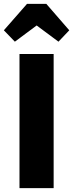

<svg xmlns="http://www.w3.org/2000/svg" viewBox="-64 -975 379 995"><path d="M214 0H37V-695H214ZM-44 -818 76 -955H176L295 -818L239 -759L126 -843L13 -759Z"/></svg>

Font: Fira Sans Compressed ExtraBold
Style: Regular
Weight: 800
Width: 1
Designer: bBox Type GmbH & Carrois Corporate GbR & Edenspiekermann AG
Foundry: bBox Type GmbH & Carrois Corporate GbR & Edenspiekermann AG
Version: Version 4.301